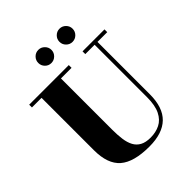

<svg xmlns="http://www.w3.org/2000/svg" viewBox="-265 -1116 1280 1280"><g transform="rotate(-45 375.0 -476.0)"><path d="M729 -750V-724H637V-230Q637 -106.5 574.8 -46Q512.5 14.5 388.5 14.5Q242.5 14.5 176 -43Q109.5 -100.5 109.5 -230V-724H19V-750H392.5V-724H292.5V-240Q292.5 -190.5 298 -150.2Q303.5 -110 318.8 -81.5Q334 -53 362.5 -37.5Q391 -22 437 -22Q486 -22 525.2 -41.5Q564.5 -61 587.2 -106.8Q610 -152.5 610 -230V-724H522V-750ZM520 -841.5Q494.5 -841.5 476.2 -859.8Q458 -878 458 -903.5Q458 -929 476.2 -947.2Q494.5 -965.5 520 -965.5Q545.5 -965.5 563.8 -947.2Q582 -929 582 -903.5Q582 -878 563.8 -859.8Q545.5 -841.5 520 -841.5ZM320 -841.5Q294.5 -841.5 276.5 -859.8Q258.5 -878 258.5 -903.5Q258.5 -929 276.5 -947.2Q294.5 -965.5 320.5 -965.5Q346 -965.5 364.2 -947.2Q382.5 -929 382.5 -903.5Q382.5 -878 364.2 -859.8Q346 -841.5 320 -841.5Z"/></g></svg>

Font: Bodoni Moda 9pt ExtraBold
Style: Regular
Weight: 800
Designer: Owen Earl
Foundry: indestructible type
Version: Version 2.005